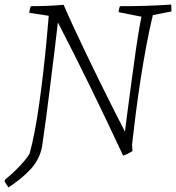

<svg xmlns="http://www.w3.org/2000/svg" viewBox="-34 -667 769 839"><path d="M3 152 -14 126 -12 118Q7 103 29.5 81.5Q52 60 70 39Q88 18 95 5Q106 -33 117 -90Q128 -147 137.5 -214.5Q147 -282 155 -351.5Q163 -421 169 -485Q175 -549 179 -598L94 -611Q95 -627 101 -640Q137 -640 174.5 -641.5Q212 -643 244 -646Q262 -604 287.5 -549Q313 -494 343 -431.5Q373 -369 403.5 -307Q434 -245 462 -189.5Q490 -134 512 -92Q515 -114 521 -162.5Q527 -211 535.5 -272.5Q544 -334 552.5 -397Q561 -460 569.5 -512.5Q578 -565 584 -594L484 -614Q485 -627 490 -640Q551 -640 602.5 -641.5Q654 -643 714 -647Q715 -640 715 -632Q715 -624 715 -617L634 -601Q620 -544 606.5 -472.5Q593 -401 581 -324Q569 -247 559.5 -172.5Q550 -98 543 -35L545 -7Q536 -1 522.5 5.5Q509 12 504 13Q437 -131 365.5 -277.5Q294 -424 219 -569Q212 -507 203 -435Q194 -363 185 -289.5Q176 -216 167 -148.5Q158 -81 150 -28Q140 28 101.5 70.5Q63 113 3 152Z"/></svg>

Font: Labrada Lght
Style: Italic
Weight: 300
Italic angle: -7°
Designer: Mercedes Jáuregui
Foundry: Omnibus-Type Team
Version: Version 1.000; ttfautohint (v1.8.4.7-5d5b)